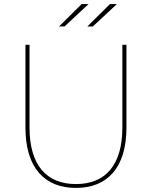

<svg xmlns="http://www.w3.org/2000/svg" viewBox="-20 -920 746 943"><path d="M353 3C506 3 601 -95 601 -293V-700H581V-294C581 -109 498 -16 353 -16C208 -16 125 -109 125 -294V-700H105V-293C105 -95 200 3 353 3ZM409 -790H436L554 -900H520ZM270 -790H297L415 -900H381Z"/></svg>

Font: Chess Sans Thin
Style: Regular
Weight: 100
Designer: Wolf Bōese
Foundry: Wolf Bōese
Version: Version 7.223;Glyphs 3.3 (3306)